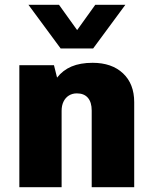

<svg xmlns="http://www.w3.org/2000/svg" viewBox="-20 -784 640 804"><path d="M61 0V-511H206L219 -459Q243 -490 279.5 -505.5Q316 -521 368 -521Q448 -521 495 -477Q542 -433 542 -356V0H364V-321Q364 -356 348 -374.5Q332 -393 302 -393Q283 -393 268.5 -384Q254 -375 246 -358.5Q238 -342 238 -320V0ZM505 -764 370 -581H234L99 -764H227L341 -605H265L379 -764Z"/></svg>

Font: Chivo Mono ExtraBold
Style: Regular
Weight: 800
Monospace: yes
Designer: Hector Gatti
Foundry: Omnibus-Type
Version: Version 1.008